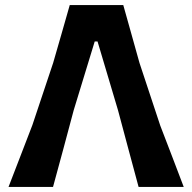

<svg xmlns="http://www.w3.org/2000/svg" viewBox="-20 -733 754 753"><path d="M13.5 0Q36 -57.5 60.2 -121Q84.5 -184.5 107 -242.5L188.5 -486.5Q207.5 -552 222.8 -605.5Q238 -659 253.5 -713H463.5Q478.5 -659.5 493.5 -606.2Q508.5 -553 527 -486.5L608.5 -240.5Q631 -182 655 -119.5Q679 -57 700.5 0H523.5Q503.5 -74 482.8 -151.2Q462 -228.5 443 -300L362.5 -570.5H351.5L269 -300.5Q250 -229.5 228.8 -150.2Q207.5 -71 188 0Z"/></svg>

Font: Commissioner Loud SemiBold
Style: Regular
Weight: 600
Designer: Kostas Bartsokas
Foundry: Kostas Bartsokas
Version: Version 1.000; ttfautohint (v1.8.3)